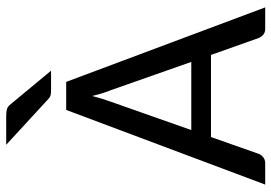

<svg xmlns="http://www.w3.org/2000/svg" viewBox="-148 -727 875 619"><g transform="rotate(-90 289.5 -417.5)"><path d="M3.9 0ZM575.2 0H506.3Q494.6 0 487.5 -5.9Q480.5 -11.7 476.6 -20.5L421.9 -174.8H157.2L103 -21Q100.1 -12.7 92 -6.3Q84 0 72.8 0H3.9L244.6 -641.6H335ZM179.7 -238.3H399.4L308.6 -496.6Q303.7 -508.3 298.8 -523.9Q293.9 -539.6 289.6 -557.6Q284.7 -539.1 279.8 -523.4Q274.9 -507.8 270.5 -496.1ZM224.1 -835Q239.3 -835 247.6 -832.5Q255.9 -830.1 264.2 -819.3L371.1 -690.4H309.6Q299.3 -690.4 293 -691.7Q286.6 -692.9 279.8 -699.2L132.3 -835Z"/></g></svg>

Font: Carlito
Style: Regular
Weight: 400
Designer: Lukasz Dziedzic
Foundry: tyPoland Lukasz Dziedzic
Version: Version 1.103; Beta1; all basic design good, some composites